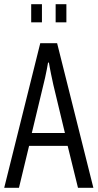

<svg xmlns="http://www.w3.org/2000/svg" viewBox="-20 -891 463 911"><path d="M0 0 171 -686H251L423 0H350L301 -199H118L70 0ZM131 -260H288L233 -489Q231 -499 228 -512.5Q225 -526 222 -540.5Q219 -555 216.5 -569Q214 -583 212 -594H208Q206 -580 202 -561Q198 -542 194 -522.5Q190 -503 186 -489ZM128 -785V-871H179V-785ZM244 -785V-871H295V-785Z"/></svg>

Font: Archivo ExtraCondensed Light
Style: Regular
Weight: 300
Width: 2
Designer: Hector Gatti
Foundry: Omnibus-Type
Version: Version 2.001